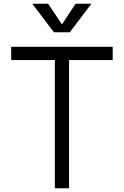

<svg xmlns="http://www.w3.org/2000/svg" viewBox="-20 -1009 664 1029"><path d="M40 0ZM584 -687H350V0H274V-687H40V-758H584ZM470 -989 354 -836H269L153 -989H238L312 -878L385 -989Z"/></svg>

Font: Biryani Light
Style: Regular
Weight: 300
Designer: Dan Reynolds and Mathieu Réguer
Foundry: Dan Reynolds and Mathieu Réguer
Version: Version 1.004; ttfautohint (v1.1) -l 5 -r 5 -G 72 -x 0 -D la